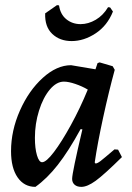

<svg xmlns="http://www.w3.org/2000/svg" viewBox="-20 -716 516 748"><path d="M426 -134 440 -133 455 -104Q385 -35 352.5 -11.5Q320 12 297 12Q280 12 270.5 3.5Q261 -5 261 -19Q261 -43 301 -212L294 -213Q247 -127 205 -73.5Q163 -20 118 12Q74 12 48.5 -25Q23 -62 23 -127Q23 -207 57.5 -285Q92 -363 146.5 -412.5Q201 -462 257 -462L352 -446L360 -470L368 -473L419 -458L427 -444Q404 -360 382 -259Q360 -158 349 -83L352 -79Q359 -79 371.5 -88.5Q384 -98 426 -134ZM322 -367Q300 -380 273.5 -389Q247 -398 229 -398Q200 -398 174 -367Q148 -336 132 -285Q116 -234 116 -179Q116 -138 124 -111Q132 -84 144 -84Q160 -84 190 -123.5Q220 -163 256 -228.5Q292 -294 322 -367ZM202 -696 210 -695Q215 -660 238.5 -641Q262 -622 294 -622Q324 -622 353 -639Q382 -656 401 -688L409 -687L420 -671Q398 -616 352.5 -586Q307 -556 259 -556Q213 -556 183.5 -584Q154 -612 156 -664Z"/></svg>

Font: Alegreya Medium
Style: Italic
Weight: 500
Italic angle: -7°
Designer: Juan Pablo del Peral
Foundry: Huerta Tipografica
Version: Version 2.008; ttfautohint (v1.8)